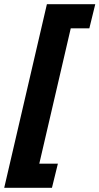

<svg xmlns="http://www.w3.org/2000/svg" viewBox="-35 -767 471 909"><path d="M-15 122C-15 122 211 122 211 122C211 122 239 8 239 8C239 8 151 8 151 8C151 8 300 -633 300 -633C300 -633 388 -633 388 -633C388 -633 416 -747 416 -747C416 -747 187 -747 187 -747C187 -747 -15 122 -15 122Z"/></svg>

Font: My Font
Style: Bold Italic
Weight: 500
Version: Version 0.001